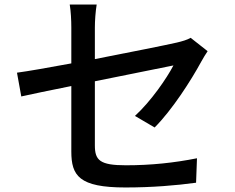

<svg xmlns="http://www.w3.org/2000/svg" viewBox="-20 -800 1040 848"><path d="M295 -131C295 -24 329 28 534 28C651 28 759 19 846 7L850 -101C750 -81 647 -70 536 -70C421 -70 399 -92 399 -158V-441C561 -474 723 -506 746 -511C717 -455 647 -353 576 -288L663 -237C740 -314 824 -445 869 -528C877 -543 889 -562 897 -574L822 -633C807 -624 786 -618 761 -612C718 -602 558 -570 399 -539V-678C399 -709 402 -750 407 -780H288C293 -750 295 -710 295 -678V-520C192 -501 101 -485 55 -479L74 -374C115 -383 199 -401 295 -420Z"/></svg>

Font: DAIFUKU Sans JP Medium
Style: Regular
Weight: 500
Designer: Original font ‘Source Han Sans JP’ : Ryoko NISHIZUKA  (kana, bopomofo & ideographs); Paul D. Hunt (Latin, Greek & Cyrill
Foundry: Daifuku
Version: Version 1.000